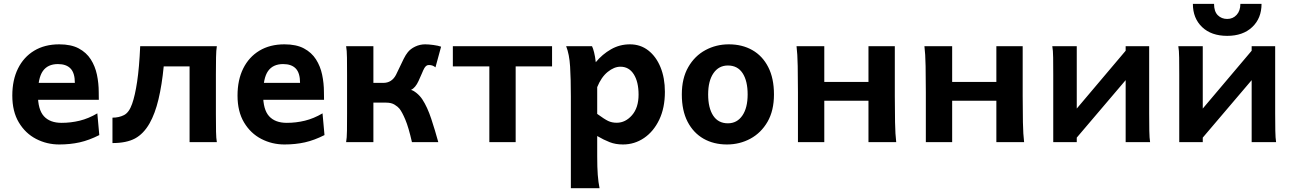

<svg xmlns="http://www.w3.org/2000/svg" viewBox="-20 -738 6720 997"><path d="M493.2 -219.7H118.2V-307.6H368.7Q368.7 -358.9 346.4 -382.1Q324.2 -405.3 280.8 -405.3Q228 -405.3 202.4 -368.9Q176.8 -332.5 176.8 -246.6Q176.8 -168.9 208 -134.5Q239.3 -100.1 299.8 -100.1Q347.7 -100.1 393.8 -111.3Q439.9 -122.6 485.4 -149.4L495.6 -36.6Q442.9 -9.8 393.8 1.2Q344.7 12.2 287.6 12.2Q223.1 12.2 167.5 -16.6Q111.8 -45.4 77.9 -102.1Q43.9 -158.7 43.9 -241.7Q43.9 -322.8 73.5 -382.3Q103 -441.9 157.7 -474.9Q212.4 -507.8 287.6 -507.8Q349.1 -507.8 388.9 -486.6Q428.7 -465.3 451.4 -429.7Q474.1 -394 483.4 -349.9Q492.7 -305.7 492.7 -259.8Q492.7 -252.9 492.9 -239.7Q493.2 -226.6 493.2 -219.7Z M964.4 -393.1H830.1Q820.8 -296.9 803 -222.4Q785.2 -147.9 756.8 -97.7Q725.6 -43 681.2 -19Q636.7 4.9 564 4.9V-127Q597.7 -127 624 -140.4Q650.4 -153.8 666 -198.7Q681.2 -241.2 692.1 -314Q703.1 -386.7 708 -498H1106Q1102.5 -477.5 1101.8 -439.7Q1101.1 -401.9 1101.1 -351.6V-146.5Q1101.1 -90.3 1101.8 -54.7Q1102.5 -19 1106 0H964.4Z M1662.6 -219.7H1287.6V-307.6H1538.1Q1538.1 -358.9 1515.9 -382.1Q1493.7 -405.3 1450.2 -405.3Q1397.5 -405.3 1371.8 -368.9Q1346.2 -332.5 1346.2 -246.6Q1346.2 -168.9 1377.4 -134.5Q1408.7 -100.1 1469.2 -100.1Q1517.1 -100.1 1563.2 -111.3Q1609.4 -122.6 1654.8 -149.4L1665 -36.6Q1612.3 -9.8 1563.2 1.2Q1514.2 12.2 1457 12.2Q1392.6 12.2 1336.9 -16.6Q1281.2 -45.4 1247.3 -102.1Q1213.4 -158.7 1213.4 -241.7Q1213.4 -322.8 1242.9 -382.3Q1272.5 -441.9 1327.1 -474.9Q1381.8 -507.8 1457 -507.8Q1518.6 -507.8 1558.3 -486.6Q1598.1 -465.3 1620.8 -429.7Q1643.6 -394 1652.8 -349.9Q1662.1 -305.7 1662.1 -259.8Q1662.1 -252.9 1662.4 -239.7Q1662.6 -226.6 1662.6 -219.7Z M1904.3 -205.1V-307.6H1970.2Q2014.2 -307.6 2036.1 -349.1Q2044.9 -366.2 2055.2 -388.7Q2065.4 -411.1 2076.2 -432.4Q2086.9 -453.6 2097.2 -466.3Q2111.3 -484.4 2136 -496.1Q2160.6 -507.8 2187.5 -507.8Q2205.1 -507.8 2230.5 -504.4Q2255.9 -501 2270.5 -495.6L2241.2 -388.2Q2227.5 -400.4 2207.5 -400.4Q2198.7 -400.4 2193.1 -395.8Q2187.5 -391.1 2183.6 -384.3Q2177.2 -373 2171.4 -358.2Q2165.5 -343.3 2153.3 -317.4Q2137.2 -282.2 2114.3 -271Q2125.5 -269 2143.1 -254.9Q2160.6 -240.7 2172.9 -222.2Q2199.2 -182.1 2219.2 -121.6Q2239.3 -61 2255.9 0H2119.1Q2101.6 -77.1 2084.7 -116.9Q2067.9 -156.7 2054.2 -173.8Q2046.4 -183.6 2029.3 -194.3Q2012.2 -205.1 1984.9 -205.1ZM1918.9 -498V0H1777.3Q1781.2 -20.5 1781.7 -59.6Q1782.2 -98.6 1782.2 -148.9V-349.1Q1782.2 -399.9 1781.7 -438.7Q1781.2 -477.5 1777.3 -498Z M2846.7 -498V-393.1H2657.7V0H2521V-393.1H2331.5V-498Z M3093.3 239.3H2944.3V-236.8Q2944.3 -328.1 2940.4 -392.3Q2936.5 -456.5 2919.9 -498H3054.2Q3059.6 -487.3 3064.9 -466.3Q3070.3 -445.3 3073.7 -415Q3107.4 -456.1 3152.6 -481.9Q3197.8 -507.8 3251 -507.8Q3305.7 -507.8 3346.4 -476.1Q3387.2 -444.3 3409.9 -388.7Q3432.6 -333 3432.6 -261.2Q3432.6 -177.7 3403.3 -116.5Q3374 -55.2 3324.5 -21.5Q3274.9 12.2 3214.8 12.2Q3176.3 12.2 3145.8 0.2Q3115.2 -11.7 3081.1 -31.7V73.2Q3081.1 131.8 3084 169.9Q3086.9 208 3093.3 239.3ZM3081.1 -285.6V-146.5Q3118.7 -119.1 3137.9 -109.9Q3157.2 -100.6 3182.6 -100.6Q3227.5 -100.6 3261.7 -139.6Q3295.9 -178.7 3295.9 -246.6Q3295.9 -313 3271 -352.3Q3246.1 -391.6 3201.7 -391.6Q3168.9 -391.6 3135.5 -364.5Q3102.1 -337.4 3081.1 -285.6Z M3520.5 -247.6Q3520.5 -331.5 3554 -389.6Q3587.4 -447.8 3643.1 -477.8Q3698.7 -507.8 3764.6 -507.8Q3834 -507.8 3886.7 -477.8Q3939.5 -447.8 3969.2 -389.6Q3999 -331.5 3999 -247.6Q3999 -163.6 3965.6 -105.7Q3932.1 -47.9 3876.5 -17.8Q3820.8 12.2 3754.9 12.2Q3686 12.2 3633.3 -17.8Q3580.6 -47.9 3550.5 -105.7Q3520.5 -163.6 3520.5 -247.6ZM3657.2 -247.6Q3657.2 -177.7 3683.3 -137.7Q3709.5 -97.7 3759.8 -97.7Q3807.1 -97.7 3834.7 -137.7Q3862.3 -177.7 3862.3 -247.6Q3862.3 -317.9 3836.2 -357.9Q3810.1 -397.9 3759.8 -397.9Q3712.4 -397.9 3684.8 -357.9Q3657.2 -317.9 3657.2 -247.6Z M4123.5 0V-258.8Q4123.5 -330.1 4122.3 -394.8Q4121.1 -459.5 4116.2 -498H4260.3V-312.5H4489.7V-498H4626.5V-239.3Q4626.5 -168 4627.7 -103.3Q4628.9 -38.6 4633.8 0H4489.7V-214.8H4260.3V0Z M4787.6 0V-258.8Q4787.6 -330.1 4786.4 -394.8Q4785.2 -459.5 4780.3 -498H4924.3V-312.5H5153.8V-498H5290.5V-239.3Q5290.5 -168 5291.7 -103.3Q5293 -38.6 5297.9 0H5153.8V-214.8H4924.3V0Z M5825.2 -474.6 5903.3 -413.6 5571.3 -23.4 5494.1 -83ZM5444.3 -498H5571.3V0H5449.2V-349.1Q5449.2 -399.9 5448.7 -438.7Q5448.2 -477.5 5444.3 -498ZM5952.1 0H5825.2V-498H5947.3V-148.9Q5947.3 -98.6 5948 -59.6Q5948.7 -20.5 5952.1 0Z M6479.5 -474.6 6557.6 -413.6 6225.6 -23.4 6148.4 -83ZM6098.6 -498H6225.6V0H6103.5V-349.1Q6103.5 -399.9 6103 -438.7Q6102.5 -477.5 6098.6 -498ZM6606.4 0H6479.5V-498H6601.6V-148.9Q6601.6 -98.6 6602.3 -59.6Q6603 -20.5 6606.4 0ZM6530.8 -717.8Q6530.8 -643.1 6482.4 -597.4Q6434.1 -551.8 6352.5 -551.8Q6270 -551.8 6222.2 -597.4Q6174.3 -643.1 6174.3 -717.8H6284.2Q6284.2 -678.2 6303.7 -658.9Q6323.2 -639.6 6352.5 -639.6Q6382.3 -639.6 6401.6 -660.9Q6420.9 -682.1 6420.9 -717.8Z"/></svg>

Font: Andika
Style: Bold
Weight: 700
Designer: Victor Gaultney, Annie Olsen, Julie Remington, Don Collingsworth, Eric Hays, Becca Hirsbrunner
Foundry: SIL International
Version: Version 6.101